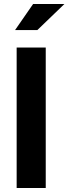

<svg xmlns="http://www.w3.org/2000/svg" viewBox="-20 -937 341 957"><path d="M63 0V-700H208V0ZM55 -787 145 -917H301L166 -787Z"/></svg>

Font: Red Hat Display ExtraBold
Style: Regular
Weight: 800
Designer: Pentagram, MCKL
Foundry: Pentagram, MCKL
Version: Version 1.023